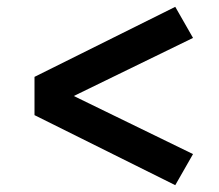

<svg xmlns="http://www.w3.org/2000/svg" viewBox="-20 -621 640 562"><path d="M493 -79 81 -284V-396L493 -601L545 -510L196 -340L545 -170Z"/></svg>

Font: Iosevka Curly Extended
Style: Bold
Weight: 700
Width: 7
Monospace: yes
Designer: Belleve Invis
Foundry: Belleve Invis
Version: Version 11.1.0; ttfautohint (v1.8.3)